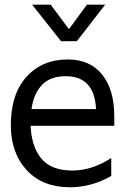

<svg xmlns="http://www.w3.org/2000/svg" viewBox="-20 -789 578 809"><path d="M284.6 -70.5Q367.9 -70.5 448.7 -123.1V-47.4Q365.4 0 274.4 0Q159 0 92.3 -72.4Q25.6 -144.9 25.6 -261.5Q25.6 -392.3 91.7 -465.4Q157.7 -538.5 265.4 -538.5Q359 -538.5 410.3 -475Q461.5 -411.5 461.5 -298.7V-259H109Q112.8 -170.5 154.5 -120.5Q196.2 -70.5 284.6 -70.5ZM384.6 -329.5Q378.2 -467.9 256.4 -467.9Q192.3 -467.9 157.1 -431.4Q121.8 -394.9 112.8 -329.5ZM271.8 -667.9 346.2 -769.2H423.1L303.8 -615.4H237.2L115.4 -769.2H193.6L269.2 -667.9Z"/></svg>

Font: Slabo 13px
Style: Regular
Weight: 400
Designer: John Hudson
Foundry: Tiro Typeworks Ltd.
Version: Version 1.02 Build 005a